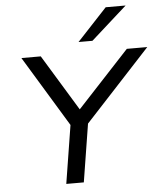

<svg xmlns="http://www.w3.org/2000/svg" viewBox="-61 -994 886 1047"><g transform="rotate(-5 382.0 -470.5)"><path d="M259 0 317 -363 324 -295 75 -705H181L368 -398H367L652 -705H764L385 -295L413 -363L355 0ZM393 -765 557 -941H666L469 -765Z"/></g></svg>

Font: Nunito Sans 7pt SemiExpanded
Style: Italic
Weight: 400
Width: 6
Italic angle: -9°
Designer: Vernon Adams
Foundry: Vernon Adams
Version: Version 3.101;gftools[0.9.27]